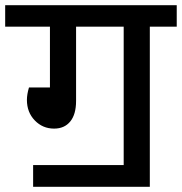

<svg xmlns="http://www.w3.org/2000/svg" viewBox="-40 -674 703 742"><path d="M643 -571H539V48H88V-36H438V-571H254V-284Q254 -232 231.5 -204.5Q209 -177 169 -177Q125 -177 94.5 -208.5Q64 -240 64 -288Q64 -309 72 -336H153V-571H-20V-654H643Z"/></svg>

Font: Martel Sans SemiBold
Style: Regular
Weight: 600
Designer: Dan Reynolds and Mathieu Réguer
Foundry: Dan Reynolds and Mathieu Réguer
Version: Version 1.002; ttfautohint (v1.1) -l 5 -r 5 -G 72 -x 0 -D la